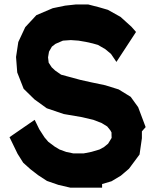

<svg xmlns="http://www.w3.org/2000/svg" viewBox="-20 -847 685 876"><path d="M576.2 -405.3 610.4 -357.9 644.5 -267.1 627.4 -247.6V-216.3L616.7 -142.1L568.4 -77.1L531.2 -45.4L488.8 -20L445.8 -7.3V9.3H301.3L246.6 -3.4L194.3 -21.5L153.8 -47.9L119.1 -74.7L85.9 -104.5L60.1 -145.5L23.4 -221.2L138.2 -300.3L159.2 -257.3L183.1 -220.2L200.2 -200.2L229.5 -178.2L251.5 -165L282.2 -153.8L314.9 -147H361.3L397.9 -154.3L434.1 -165L454.6 -176.3L473.1 -191.4L489.3 -217.8L488.8 -232.4V-242.7L483.4 -252.4L469.2 -270L443.8 -285.6L405.8 -300.3L354 -312.5L271 -326.7L193.4 -353L137.2 -393.6L87.9 -441.9L58.6 -516.6L53.2 -586.9L63.5 -655.3L95.2 -723.1L146 -777.8L220.7 -809.6L277.3 -821.3L326.7 -826.7H382.3L431.6 -814L472.2 -802.2L529.8 -770L579.6 -725.1L600.6 -701.2L511.2 -564.5L486.3 -601.1L460 -623L426.8 -642.1L402.8 -648.9L372.1 -655.8L338.4 -661.6L303.2 -664.1L267.1 -661.6L233.4 -647L216.8 -634.3L203.6 -611.3L199.2 -585.4L202.1 -561L215.8 -540L231.4 -525.4L258.8 -506.3L347.2 -482.4L397.5 -471.2L460.4 -458L521.5 -439Z"/></svg>

Font: Gap Sans
Style: Black
Weight: 400
Designer: Alexandre Liziard and Etienne Ozeray
Foundry: Interstices.io
Version: Version 1.6.1 - December 3. 2014